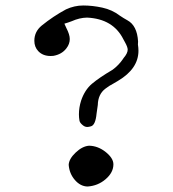

<svg xmlns="http://www.w3.org/2000/svg" viewBox="-20 -661 626 696"><path d="M295.9 -200.7Q286.1 -200.7 276.4 -210.4Q269.5 -216.8 268.1 -223.6Q266.1 -234.9 266.1 -246.6Q266.1 -271 273.9 -295.9Q287.1 -335 313.2 -357.2Q339.4 -379.4 388.2 -408.2Q410.2 -424.3 426.3 -447.8L427.7 -450.2Q442.9 -467.8 442.9 -481Q442.9 -490.2 433.1 -507.8Q429.7 -513.2 427.2 -518.6Q390.1 -592.8 295.4 -597.2Q268.1 -596.7 239.7 -584Q227.1 -579.1 213.4 -575.2L220.7 -559.1Q232.9 -535.6 232.9 -519.5Q232.9 -501.5 220.7 -485.8Q204.1 -463.9 173.3 -458.5L163.6 -458Q135.3 -458 118.7 -475.6Q104.5 -490.7 104.5 -513.2Q104.5 -546.4 131.3 -568.4Q172.9 -602.1 219.2 -627Q249.5 -641.1 281.7 -641.1Q315.4 -641.1 351.1 -633.3Q386.7 -625.5 414.1 -604.5Q427.7 -595.2 441.9 -587.4Q477.1 -568.4 480.5 -510.7L480 -499.5Q481.9 -487.8 481.9 -477.1Q481.9 -412.1 408.2 -368.2Q400.4 -363.3 391.6 -358.4Q375.5 -350.1 361.8 -339.4Q335.4 -319.3 334.5 -280.3L330.1 -249.5Q326.2 -207.5 309.6 -203.1Q301.8 -200.7 295.9 -200.7ZM297.4 15.1Q271.5 14.6 251.5 -8.5Q231.4 -31.7 229 -63.5Q230 -85 254.2 -107.9Q278.3 -130.9 302.7 -132.8Q333.5 -132.3 360.8 -111.8Q391.1 -88.4 391.1 -65.4Q391.1 -35.6 363 -11.5Q335 12.7 297.4 15.1Z"/></svg>

Font: X Typewriter
Style: Regular
Weight: 400
Monospace: yes
Designer: GGBot
Version: 0.50